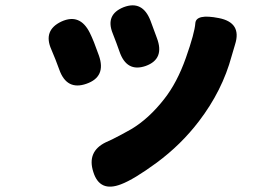

<svg xmlns="http://www.w3.org/2000/svg" viewBox="-20 -607 1040 722"><path d="M435 86Q355 117 331 40Q306 -37 378 -72L402 -83Q438 -101 473 -121Q539 -160 597 -234Q646 -296 679 -389.5Q712 -483 714.5 -519.5Q717 -556 803 -539Q890 -522 864 -440Q862 -435 851 -396Q816 -266 728 -151Q661 -63 569 5Q483 68 435 86ZM305 -292Q231 -266 203 -345Q189 -384 173 -421Q141 -493 211 -526Q281 -558 318 -483Q332 -455 352 -398Q380 -318 305 -292ZM528 -359Q456 -334 429 -414Q419 -443 404 -481Q375 -552 445 -580Q516 -607 546 -529L570 -464Q600 -385 528 -359Z"/></svg>

Font: Resource Han Rounded JP Heavy
Style: Regular
Weight: 900
Designer: Cyano Hao (round all glyphs); Ryoko NISHIZUKA 西塚涼子 (kana, bopomofo & ideographs); Paul D. Hunt (Latin, Greek & Cyrillic)
Foundry: Cyano Hao
Version: 0.990